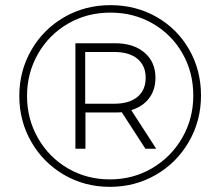

<svg xmlns="http://www.w3.org/2000/svg" viewBox="-20 -723 855 746"><path d="M409 -703Q508 -703 588.5 -657Q669 -611 715 -530.5Q761 -450 761 -352Q761 -254 714 -172.5Q667 -91 586 -44Q505 3 407 3Q309 3 228.5 -44Q148 -91 101.5 -172Q55 -253 55 -350Q55 -447 101.5 -528Q148 -609 229 -656Q310 -703 409 -703ZM407 -26Q497 -26 571 -69.5Q645 -113 688 -187.5Q731 -262 731 -352Q731 -442 689 -515.5Q647 -589 573.5 -631.5Q500 -674 409 -674Q318 -674 244 -631Q170 -588 127.5 -513.5Q85 -439 85 -350Q85 -261 127.5 -186.5Q170 -112 243.5 -69Q317 -26 407 -26ZM584 -421Q584 -374 559.5 -341.5Q535 -309 490 -295L587 -145H545L453 -287Q445 -286 427 -286H312V-145H273V-555H427Q499 -555 541.5 -518.5Q584 -482 584 -421ZM424 -320Q482 -320 514 -346.5Q546 -373 546 -421Q546 -468 514 -494.5Q482 -521 424 -521H311V-320Z"/></svg>

Font: Hilab Light
Style: Regular
Weight: 300
Designer: Cristianderson Lima
Foundry: Cristianderson
Version: Version 1.0